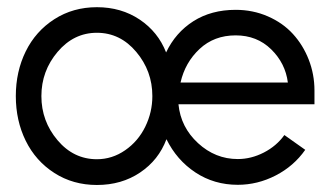

<svg xmlns="http://www.w3.org/2000/svg" viewBox="-20 -509 927 539"><path d="M486.8 -277.3H788.1Q781.2 -331.5 741.2 -370.6Q701.2 -409.7 641.6 -409.7Q581.1 -409.7 540.3 -371.6Q499.5 -333.5 486.8 -277.3ZM407.7 -239.3Q407.7 -309.6 362.5 -363.3Q317.4 -417 252 -417Q187 -417 141.6 -363.3Q96.2 -309.6 96.2 -239.3Q96.2 -168.9 141.4 -115.5Q186.5 -62 252 -62Q294.9 -62 331.3 -87.2Q367.7 -112.3 387.7 -153.1Q407.7 -193.8 407.7 -239.3ZM252 -488.8Q320.3 -488.8 372.1 -454.1Q423.8 -419.4 446.3 -361.8Q472.7 -417.5 522.9 -449.5Q573.2 -481.4 641.6 -481.4Q689.9 -481.4 731.9 -463.1Q773.9 -444.8 802.2 -413.8Q830.6 -382.8 846.7 -341.6Q862.8 -300.3 862.8 -254.9V-216.3H481Q487.3 -151.9 535.9 -107.2Q584.5 -62.5 647.5 -62.5Q685.1 -62.5 720.7 -80.8Q756.3 -99.1 778.3 -129.9L836.9 -88.4Q804.7 -42.5 753.9 -16.4Q703.1 9.8 647.5 9.8Q581.1 9.8 528.6 -24.9Q476.1 -59.6 447.3 -118.2Q425.3 -59.6 373.3 -24.7Q321.3 10.3 252 10.3Q185.1 10.3 132.6 -23.4Q80.1 -57.1 52.2 -113.8Q24.4 -170.4 24.4 -239.3Q24.4 -308.1 52.2 -364.7Q80.1 -421.4 132.6 -455.1Q185.1 -488.8 252 -488.8Z"/></svg>

Font: Eligible
Style: Regular
Weight: 500
Version: Version 1.1